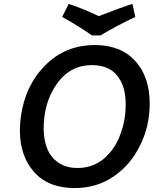

<svg xmlns="http://www.w3.org/2000/svg" viewBox="-20 -946 788 976"><path d="M374 -92Q279 -92 231 -167Q202 -222 202 -292Q202 -426 269.5 -520.5Q337 -615 447 -615Q549 -615 590 -540Q619 -495 619 -411Q619 -342 596.5 -275.5Q574 -209 536 -167Q472 -92 374 -92ZM360 10Q472 10 559 -50Q646 -110 693 -209Q741 -305 741 -420Q741 -555 667.5 -636Q594 -717 462 -717Q313 -717 210.5 -614.5Q108 -512 86 -353Q81 -313 81 -284Q81 -153 153.5 -71.5Q226 10 360 10ZM491 -766Q561 -809 668 -860L653 -926Q601 -910 482 -864Q401 -903 329 -926L296 -860Q389 -808 447 -766Z"/></svg>

Font: Brisa Sans Medium
Style: Italic
Weight: 600
Italic angle: -8°
Designer: Dalton Maag Ltd
Foundry: Dalton Maag Ltd
Version: Version 1.101;July 10, 2019;FontCreator 11.5.0.2425 64-bit